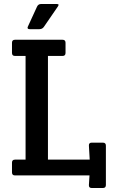

<svg xmlns="http://www.w3.org/2000/svg" viewBox="-20 -878 565 961"><path d="M220 -598V-79H429L425 -149Q424 -164 439 -164H495Q510 -164 510 -149V48Q510 63 495 63H439Q424 63 425 48L428 0H55Q40 0 40 -15V-64Q40 -79 55 -79H108V-598H55Q40 -598 40 -613V-664Q40 -679 55 -679H293Q308 -679 308 -664V-613Q308 -598 293 -598ZM120 -746 165 -844Q171 -858 186 -858H264Q273 -858 273 -854Q273 -850 270 -846L200 -744Q192 -732 177 -732H129Q118 -732 118 -739Q118 -742 120 -746Z"/></svg>

Font: Crete Round
Style: Regular
Weight: 400
Designer: Veronika Burian
Foundry: TypeTogether
Version: Version 1.001